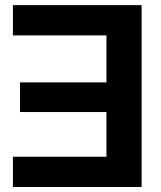

<svg xmlns="http://www.w3.org/2000/svg" viewBox="-20 -748 644 768"><path d="M546.4 -727.5H31.7V-606.4H405.8V-418.5H60.1V-299.8H405.8V-121.1H31.7V0H546.4Z"/></svg>

Font: Raveo Display Display SemiBold
Style: Regular
Weight: 600
Designer: Jakub Foglar, Rasmus Andersson (Inter)
Foundry: Jakubfoglar.com
Version: Version 1.100;Glyphs 3.2.3 (3260)